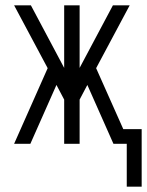

<svg xmlns="http://www.w3.org/2000/svg" viewBox="-20 -540 552 721"><path d="M456 161V0H406L308 -221L279 -166V0H221V-166L192 -221L94 0H33L159 -284L33 -520H96L221 -285V-520H279V-285L404 -520H467L341 -284L443 -55H512V161Z"/></svg>

Font: Iosevka Fixed SS04 Light
Style: Regular
Weight: 300
Monospace: yes
Designer: Belleve Invis
Foundry: Belleve Invis
Version: Version 32.5.0